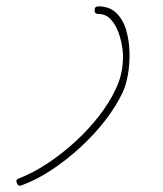

<svg xmlns="http://www.w3.org/2000/svg" viewBox="-20 -573 514 605"><path d="M290 -529Q278 -529 278 -541Q278 -553 290 -553Q325 -553 346.5 -532Q368 -511 377.5 -478.5Q387 -446 388 -408.5Q389 -371 383 -337.5Q377 -304 367 -283Q346 -238 311.5 -193.5Q277 -149 233.5 -109Q190 -69 142.5 -37.5Q95 -6 48 11Q48 11 48 11Q48 11 48 11Q37 15 33 4Q28 -7 40 -11Q84 -28 129.5 -58Q175 -88 217 -126.5Q259 -165 292 -207.5Q325 -250 345 -293Q365 -335 367 -380Q369 -397 365.5 -422Q362 -447 353 -471.5Q344 -496 328.5 -512.5Q313 -529 290 -529Q290 -529 290 -529Q290 -529 290 -529Z"/></svg>

Font: FRB American Cursive Light
Style: Italic
Weight: 300
Italic angle: -25°
Version: Version 2.0;Modular Font Editor K font №1